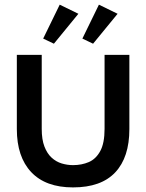

<svg xmlns="http://www.w3.org/2000/svg" viewBox="-20 -802 635 836"><path d="M298 14Q178.7 14 116 -52.5Q53.3 -119 53.3 -240V-563H161.7V-240.7Q161.7 -194.3 173.5 -163.8Q185.3 -133.3 204.8 -115.5Q224.3 -97.7 248.7 -90.3Q273 -83 298 -83Q335.7 -83 366.7 -96.3Q397.7 -109.7 416.5 -144.2Q435.3 -178.7 435.3 -240.7V-563H543.3V-240Q543.3 -117 481.8 -51.5Q420.3 14 298 14ZM168 -634 240 -781.7 321.3 -742 214.7 -611.7ZM338.7 -634 410.7 -781.7 492 -742 385.3 -611.7Z"/></svg>

Font: Darker Grotesque Light
Style: Regular
Weight: 300
Designer: Gabriel Lam
Foundry: TypeRant
Version: Version 1.000;gftools[0.9.28]